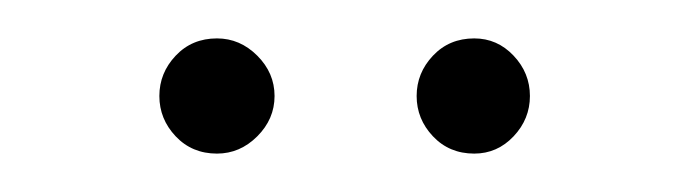

<svg xmlns="http://www.w3.org/2000/svg" viewBox="-20 -707 359 100"><path d="M93 -627Q80 -627 71.5 -636Q63 -645 63 -657Q63 -669 71.5 -678Q80 -687 93 -687Q105 -687 114 -678Q123 -669 123 -657Q123 -645 114 -636Q105 -627 93 -627ZM227 -627Q214 -627 205.5 -636Q197 -645 197 -657Q197 -669 205.5 -678Q214 -687 227 -687Q239 -687 247.5 -678Q256 -669 256 -657Q256 -645 247.5 -636Q239 -627 227 -627Z"/></svg>

Font: SVN-Poppins Thin
Style: Regular
Weight: 100
Designer: Ninad Kale (Devanagari), Jonny Pinhorn (Latin)
Foundry: Indian Type Foundry
Version: Version 3.002 2017